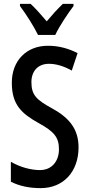

<svg xmlns="http://www.w3.org/2000/svg" viewBox="-20 -960 460 990"><path d="M176 -780H265C286 -825 329 -889 359 -929V-940H304C272 -909 254 -889 221 -850C192 -884 162 -918 138 -940H83V-929C116 -885 155 -823 176 -780ZM385 -200C385 -292 340 -351 249 -401C166 -446 142 -471 142 -537C142 -592 175 -631 232 -631C268 -631 308 -620 350 -596L380 -686C338 -708 286 -724 229 -724C116 -725 40 -646 41 -532C41 -419 93 -374 178 -326C259 -282 284 -252 284 -190C284 -131 249 -83 186 -83C140 -83 83 -98 36 -126V-23C82 0 132 10 190 10C308 10 385 -76 385 -200Z"/></svg>

Font: Noto Sans Armenian ExtraCondensed Medium
Style: Regular
Weight: 500
Width: 2
Designer: Monotype Design Team
Foundry: Monotype Imaging Inc.
Version: Version 2.008